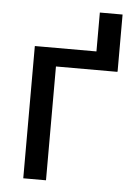

<svg xmlns="http://www.w3.org/2000/svg" viewBox="-51 -724 546 764"><g transform="rotate(5 222.5 -342.0)"><path d="M407.7 -455.1H405.3V-454.6H161.6V0H70.8V-528.3H316.9V-683.6H407.7Z"/></g></svg>

Font: Roboto Web
Style: Regular
Weight: 400
Designer: Google
Version: Version 1.200310; 2013